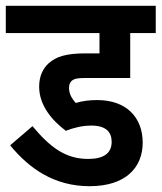

<svg xmlns="http://www.w3.org/2000/svg" viewBox="-20 -642 557 662"><path d="M295 -209C345 -209 365 -187 365 -153C365 -114 338 -94 284 -94C206 -94 153 -134 92 -207L15 -141C82 -59 169 0 289 0C414 0 472 -65 472 -150C472 -237 416 -297 315 -297C289 -297 264 -294 241 -287C228 -302 218 -318 218 -339C218 -349 221 -358 227 -363C235 -370 245 -373 270 -373H429V-528H517V-622H0V-528H323V-458H276C205 -458 173 -446 148 -424C127 -405 115 -378 115 -343C115 -279 159 -227 207 -191C235 -202 265 -209 295 -209Z"/></svg>

Font: Noto Sans Devanagari UI Condensed SemiBold
Style: Regular
Weight: 600
Width: 3
Designer: Jelle Bosma - Monotype Design Team
Foundry: Monotype Imaging Inc.
Version: Version 2.003